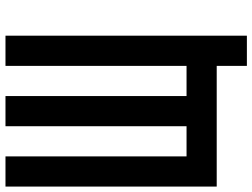

<svg xmlns="http://www.w3.org/2000/svg" viewBox="-131 -687 929 707"><g transform="rotate(-90 333.5 -333.5)"><path d="M0 -777.8H111.1V-111.1H222.2V-777.8H333.3V-111.1H444.4V-777.8H555.6V111.1H444.4V0H0Z"/></g></svg>

Font: Pixeloid Mono
Style: Regular
Weight: 400
Monospace: yes
Designer: GGBotNet
Foundry: GGBotNet
Version: 0.5